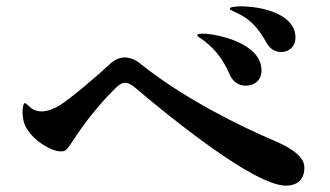

<svg xmlns="http://www.w3.org/2000/svg" viewBox="-20 -715 1040 605"><path d="M866 -551C887 -551 911 -565 911 -597C911 -670 807 -695 739 -695C723 -695 704 -693 704 -688C704 -683 716 -680 737 -669C773 -649 793 -627 820 -580C830 -561 848 -551 866 -551ZM754 -445C776 -445 804 -457 804 -493C804 -582 657 -609 619 -609C610 -609 602 -608 602 -604C602 -599 611 -596 625 -585C662 -556 684 -525 704 -480C714 -456 734 -445 754 -445ZM881 -130C916 -130 939 -149 939 -186C939 -202 935 -232 848 -270C739 -316 560 -404 424 -513C407 -527 390 -534 373 -534C356 -534 340 -526 326 -513C297 -485 200 -402 168 -383C151 -373 131 -364 111 -364C101 -364 90 -366 80 -373C69 -381 63 -390 58 -390C55 -390 51 -380 51 -361C51 -355 52 -348 53 -340C62 -284 138 -238 171 -238C188 -238 189 -240 220 -287C261 -348 307 -402 350 -443C358 -450 366 -454 375 -454C384 -454 395 -448 403 -441C513 -348 780 -130 881 -130Z"/></svg>

Font: Shippori Mincho OTF
Style: Bold
Weight: 800
Designer: FONTDASU
Foundry: FONTDASU / Google Inc. / but / Adobe
Version: Version 3.300;hotconv 1.0.109;makeotfexe 2.5.65596